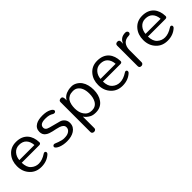

<svg xmlns="http://www.w3.org/2000/svg" viewBox="181 -1508 2707 2707"><g transform="rotate(-45 1534.0 -155.0)"><path d="M508.9 -257Q508.9 -245.6 501.3 -237.3Q493.7 -229.1 477.2 -229.1H127.8Q130.4 -135.4 177.2 -93.7Q226.6 -49.4 291.1 -49.4Q359.5 -49.4 436.7 -100Q446.8 -107.6 457.6 -107.6Q468.4 -107.6 474.7 -100Q481 -92.4 481 -84.8Q481 -69.6 470.9 -59.5Q396.2 10.1 284.8 10.1Q181 10.1 116.5 -57Q45.6 -129.1 45.6 -241.8Q45.6 -346.8 105.1 -417.7Q169.6 -494.9 277.2 -494.9Q389.9 -494.9 450.6 -426.6Q506.3 -363.3 508.9 -257ZM431.6 -279.7Q426.6 -350.6 388.6 -392.4Q350.6 -434.2 278.5 -434.2Q215.2 -434.2 174.7 -388.6Q135.4 -344.3 130.4 -279.7Z M801.3 -434.2Q691.1 -434.2 691.1 -364.6Q691.1 -334.2 721.5 -316.5Q744.3 -305.1 815.2 -288Q886.1 -270.9 922.8 -259.5Q959.5 -248.1 983.5 -217.7Q1007.6 -187.3 1007.6 -146.2Q1007.6 -105.1 989.9 -75.3Q972.2 -45.6 941.8 -26.6Q884.8 10.1 793.7 10.1Q724.1 10.1 665.8 -12.7Q639.2 -24.1 622.8 -38Q606.3 -51.9 606.3 -63.9Q606.3 -75.9 615.2 -84.2Q624.1 -92.4 635.4 -92.4Q646.8 -92.4 662 -85.4Q677.2 -78.5 698.7 -70.9Q757 -49.4 793.7 -49.4Q830.4 -49.4 851.9 -54.4Q873.4 -59.5 891.1 -70.9Q929.1 -94.9 929.1 -136.7Q929.1 -184.8 862 -207.6Q836.7 -216.5 807.6 -222.2Q778.5 -227.8 750.6 -234.2Q722.8 -240.5 698.1 -249.4Q673.4 -258.2 653.2 -273.4Q611.4 -303.8 611.4 -360.8Q611.4 -430.4 670.9 -465.8Q720.3 -494.9 803.8 -494.9Q884.8 -494.9 935.4 -468.4Q977.2 -446.8 977.2 -422.8Q977.2 -412.7 968.4 -405.1Q959.5 -397.5 950.6 -397.5Q934.2 -397.5 923.4 -404.4Q912.7 -411.4 900.6 -417.1Q888.6 -422.8 873.4 -426.6Q844.3 -434.2 801.3 -434.2Z M1197.5 -402.5Q1232.9 -469.6 1320.3 -488.6Q1345.6 -494.9 1385.4 -494.9Q1425.3 -494.9 1463.9 -472.8Q1502.5 -450.6 1527.2 -415.2Q1551.9 -379.7 1563.3 -334.2Q1574.7 -288.6 1574.7 -239.2Q1574.7 -189.9 1562.7 -144.9Q1550.6 -100 1525.3 -65.8Q1470.9 10.1 1369.6 10.1Q1315.2 10.1 1282.3 -6.3Q1226.6 -35.4 1197.5 -79.7V149.4Q1197.5 167.1 1185.4 175.9Q1173.4 184.8 1158.2 184.8Q1143 184.8 1131 175.9Q1119 167.1 1119 149.4V-448.1Q1119 -465.8 1131 -474.7Q1143 -483.5 1163.3 -483.5Q1205.1 -483.5 1197.5 -402.5ZM1234.2 -108.9Q1274.7 -49.4 1350.6 -49.4Q1425.3 -49.4 1462 -111.4Q1492.4 -163.3 1492.4 -243Q1492.4 -368.4 1420.3 -416.5Q1393.7 -434.2 1350.6 -434.2Q1307.6 -434.2 1277.2 -419Q1246.8 -403.8 1229.7 -377.8Q1212.7 -351.9 1205.1 -316.5Q1197.5 -281 1197.5 -242.4Q1197.5 -203.8 1206.3 -169.6Q1215.2 -135.4 1234.2 -108.9Z M2127.8 -257Q2127.8 -245.6 2120.3 -237.3Q2112.7 -229.1 2096.2 -229.1H1746.8Q1749.4 -135.4 1796.2 -93.7Q1845.6 -49.4 1910.1 -49.4Q1978.5 -49.4 2055.7 -100Q2065.8 -107.6 2076.6 -107.6Q2087.3 -107.6 2093.7 -100Q2100 -92.4 2100 -84.8Q2100 -69.6 2089.9 -59.5Q2015.2 10.1 1903.8 10.1Q1800 10.1 1735.4 -57Q1664.6 -129.1 1664.6 -241.8Q1664.6 -346.8 1724.1 -417.7Q1788.6 -494.9 1896.2 -494.9Q2008.9 -494.9 2069.6 -426.6Q2125.3 -363.3 2127.8 -257ZM2050.6 -279.7Q2045.6 -350.6 2007.6 -392.4Q1969.6 -434.2 1897.5 -434.2Q1834.2 -434.2 1793.7 -388.6Q1754.4 -344.3 1749.4 -279.7Z M2288.6 -483.5Q2325.3 -483.5 2325.3 -446.8V-403.8Q2357 -494.9 2458.2 -494.9Q2477.2 -494.9 2487.3 -484.2Q2497.5 -473.4 2497.5 -460.8Q2497.5 -448.1 2488 -438Q2478.5 -427.8 2451.9 -427.8Q2425.3 -427.8 2400.6 -417.1Q2375.9 -406.3 2359.5 -387.3Q2325.3 -345.6 2325.3 -275.9V-36.7Q2325.3 -19 2312.7 -9.5Q2300 0 2288.6 0Q2277.2 0 2270.3 -1.9Q2263.3 -3.8 2258.2 -7.6Q2246.8 -17.7 2246.8 -36.7V-446.8Q2246.8 -464.6 2258.9 -474.1Q2270.9 -483.5 2288.6 -483.5Z M3025.3 -257Q3025.3 -245.6 3017.7 -237.3Q3010.1 -229.1 2993.7 -229.1H2644.3Q2646.8 -135.4 2693.7 -93.7Q2743 -49.4 2807.6 -49.4Q2875.9 -49.4 2953.2 -100Q2963.3 -107.6 2974.1 -107.6Q2984.8 -107.6 2991.1 -100Q2997.5 -92.4 2997.5 -84.8Q2997.5 -69.6 2987.3 -59.5Q2912.7 10.1 2801.3 10.1Q2697.5 10.1 2632.9 -57Q2562 -129.1 2562 -241.8Q2562 -346.8 2621.5 -417.7Q2686.1 -494.9 2793.7 -494.9Q2906.3 -494.9 2967.1 -426.6Q3022.8 -363.3 3025.3 -257ZM2948.1 -279.7Q2943 -350.6 2905.1 -392.4Q2867.1 -434.2 2794.9 -434.2Q2731.6 -434.2 2691.1 -388.6Q2651.9 -344.3 2646.8 -279.7Z"/></g></svg>

Font: Mandali
Style: Regular
Weight: 400
Designer: Purushoth Kumar Guthula
Foundry: Silikandhra, Hyderabad
Version: Version 1.0.5; ttfautohint (v1.2.25-373a) -l 7 -r 28 -G 50 -